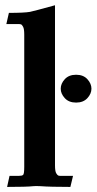

<svg xmlns="http://www.w3.org/2000/svg" viewBox="-20 -718 372 738"><path d="M191.4 -82.5Q191.4 -60.1 196 -52.2Q200.7 -44.4 204.1 -43.2Q207.5 -42 212.4 -42H260.7L250.5 0.5Q173.3 0.5 135.3 -2.4Q127.9 -2.9 118.7 -2.9Q113.3 -2.9 108.4 -2.4Q82 0.5 7.3 0.5L16.6 -42H52.2Q64.5 -42 68.8 -45.7Q73.2 -49.3 73.2 -76.7V-585Q73.2 -606.9 68.8 -615Q64.5 -623 60.8 -624.3Q57.1 -625.5 52.2 -625.5H4.4L14.2 -668.5Q73.2 -668.5 95.2 -672.4Q107.9 -674.8 191.4 -697.8ZM272.5 -323.7Q244.6 -323.7 229 -340.8Q213.4 -357.9 213.4 -377Q213.4 -396.5 229 -413.6Q244.6 -430.7 272.5 -430.7Q300.3 -430.7 315.9 -413.6Q331.5 -396.5 331.5 -377Q331.5 -357.9 315.9 -340.8Q300.3 -323.7 272.5 -323.7Z"/></svg>

Font: Quaaykop
Style: Bold
Weight: 700
Designer: Tup Wanders
Foundry: Free font, DO NOT SELL
Version: Version 1.00;July 31, 2023;FontCreator 11.5.0.2430 64-bit